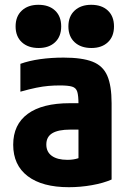

<svg xmlns="http://www.w3.org/2000/svg" viewBox="-20 -770 540 800"><path d="M267 10Q156 10 95.5 -36Q35 -82 35 -167Q35 -251 95.5 -295.5Q156 -340 271 -340H376V-230H273Q223 -230 198 -215Q173 -200 173 -168Q173 -137 196 -120.5Q219 -104 261 -104Q286 -104 305.5 -110.5Q325 -117 343 -131L307 -58V-336Q307 -371 302 -387.5Q297 -404 280.5 -409Q264 -414 230 -414Q205 -414 182 -412Q159 -410 131.5 -404.5Q104 -399 65 -388V-504Q101 -517 147 -523.5Q193 -530 245 -530Q322 -530 365.5 -513Q409 -496 427 -454.5Q445 -413 445 -340V-22Q411 -7 363 1.5Q315 10 267 10ZM141 -570Q97 -570 71 -594Q45 -618 45 -660Q45 -702 71 -726Q97 -750 140 -750Q184 -750 209.5 -726Q235 -702 235 -660Q235 -618 209.5 -594Q184 -570 141 -570ZM361 -570Q317 -570 291 -594Q265 -618 265 -660Q265 -702 291 -726Q317 -750 360 -750Q404 -750 429.5 -726Q455 -702 455 -660Q455 -618 429.5 -594Q404 -570 361 -570Z"/></svg>

Font: M PLUS Code Latin
Style: Bold
Weight: 700
Designer: Coji Morishita
Foundry: UNDERFOREST DESIGN
Version: Version 1.002; ttfautohint (v1.8.3)